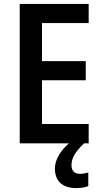

<svg xmlns="http://www.w3.org/2000/svg" viewBox="-20 -734 526 983"><path d="M432 219V149C422 152 408 156 389 156C362 156 346 141 346 112C346 75 365 44 410 0H434V-99H195V-323H419V-421H195V-616H434V-714H81V0H333C291 36 261 83 261 129C261 191 298 229 370 229C396 229 415 225 432 219Z"/></svg>

Font: Noto Sans UI SemiCondensed Medium
Style: Regular
Weight: 500
Width: 4
Designer: Monotype Design Team
Foundry: Monotype Imaging Inc.
Version: Version 1.901